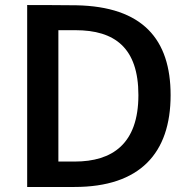

<svg xmlns="http://www.w3.org/2000/svg" viewBox="-20 -743 751 763"><path d="M88 -723V0H276C536 0 658 -134 658 -365C658 -587 547 -717 283 -722C221 -723 100 -723 88 -723ZM212 -623H280C436 -623 530 -553 530 -365C530 -171 426 -101 277 -101H212Z"/></svg>

Font: United Sans SemiBold
Style: Regular
Weight: 600
Designer: Pablo Impallari, Rodrigo Fuenzalida (Modified by Dan O. Williams)
Version: Version 1.000;PS 001.000;hotconv 1.0.88;makeotf.lib2.5.64775